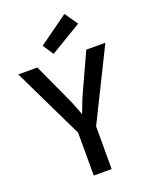

<svg xmlns="http://www.w3.org/2000/svg" viewBox="-184 -1125 959 1220"><g transform="rotate(-20 295.5 -514.5)"><path d="M232 0V-290L1 -768H130L240 -528Q262 -482 279 -436Q296 -390 314 -345H277Q296 -391 312.5 -436Q329 -481 351 -528L461 -768H590L353 -289V0ZM257 -814 209 -886 408 -1029 469 -941Z"/></g></svg>

Font: Yaldevi SemiBold
Style: Regular
Weight: 600
Designer: Sol Matas, Rajitha Manaperi, Kosala Senevirathne
Foundry: Mooniak
Version: Version 1.100